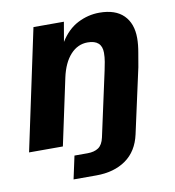

<svg xmlns="http://www.w3.org/2000/svg" viewBox="-79 -618 764 839"><g transform="rotate(-10 303.0 -199.0)"><path d="M180 150 202 48H260Q290 48 308.5 35.5Q327 23 334 -9L396 -294Q400 -312 403.5 -332.5Q407 -353 407 -372Q407 -429 344 -429Q300 -429 268 -394Q236 -359 222 -295L159 0H9L123 -536H258L243 -449Q275 -501 321 -524.5Q367 -548 417 -548Q488 -548 524.5 -511.5Q561 -475 561 -410Q561 -381 554.5 -345Q548 -309 544 -284L481 3Q465 76 412.5 113Q360 150 281 150Z"/></g></svg>

Font: Geist
Style: Bold Italic
Weight: 700
Italic angle: -12°
Designer: Basement.studio, Andrés Briganti, Mateo Zaragoza
Foundry: Basement.studio, Vercel, Andrés Briganti, Guido Ferreyra, Mateo Zaragoza
Version: Version 1.500; ttfautohint (v1.8.4.7-5d5b)